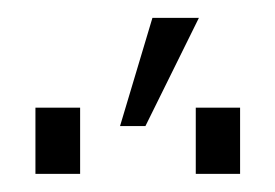

<svg xmlns="http://www.w3.org/2000/svg" viewBox="-20 -830 307 214"><path d="M113.8 -689.5 149.9 -810.1H201.7L142.1 -689.5ZM19.5 -636.2V-710H69.3V-636.2ZM198.2 -636.2V-710H247.6V-636.2Z"/></svg>

Font: Roboto Slab ExtraLight
Style: Regular
Weight: 250
Designer: Google
Version: Version 2.000; ttfautohint (v1.8.1.43-b0c9)